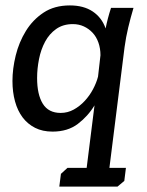

<svg xmlns="http://www.w3.org/2000/svg" viewBox="-20 -476 544 709"><path d="M439 192 414 213H199L205 166L229 144H300L329 -87Q305 -47 267.5 -18.5Q230 10 174 10Q137 10 109.5 -4Q82 -18 63.5 -42.5Q45 -67 35.5 -101.5Q26 -136 26 -177Q26 -222 38 -271Q50 -320 75.5 -361.5Q101 -403 141 -429.5Q181 -456 238 -456Q289 -456 322.5 -433.5Q356 -411 370 -371Q377 -407 390 -447H473Q462 -410 453.5 -374.5Q445 -339 440 -302L384 144H445ZM249 -387Q213 -387 187.5 -369Q162 -351 146.5 -322Q131 -293 124 -257.5Q117 -222 117 -188Q117 -127 138 -93Q159 -59 204 -59Q230 -59 252.5 -71.5Q275 -84 293 -103.5Q311 -123 323.5 -146.5Q336 -170 342 -193L351 -272Q351 -297 343.5 -318.5Q336 -340 322 -355Q308 -370 289.5 -378.5Q271 -387 249 -387Z"/></svg>

Font: Zilla Slab Medium
Style: Regular
Weight: 500
Designer: Typotheque.com
Foundry: Typotheque type foundry
Version: Version 1.1; 2017